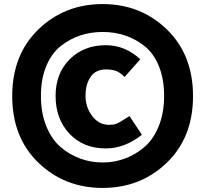

<svg xmlns="http://www.w3.org/2000/svg" viewBox="-20 -817 1008 943"><path d="M799.5 -672.5Q928 -548 928 -345Q928 -142 799.5 -18Q671 106 484 106Q297 106 168.5 -18Q40 -142 40 -345Q40 -548 168.5 -672.5Q297 -797 484 -797Q671 -797 799.5 -672.5ZM759.5 -197Q786 -262 786 -346Q786 -430 760 -493Q734 -556 689.5 -591Q645 -626 593.5 -643Q542 -660 484 -660Q426 -660 374.5 -643Q323 -626 278.5 -591Q234 -556 207.5 -493Q181 -430 181 -346Q181 -262 207.5 -197Q234 -132 278 -94.5Q322 -57 374.5 -38Q427 -19 484 -19Q541 -19 593 -38Q645 -57 689 -94.5Q733 -132 759.5 -197ZM616 -247 677 -155Q592 -88 500 -88Q389 -88 321 -160.5Q253 -233 253 -346Q253 -457 322.5 -526Q392 -595 500 -595Q594 -595 669 -526L592 -439Q569 -462 549 -469Q529 -476 500 -476Q450 -476 425 -439.5Q400 -403 400 -346Q400 -291 432.5 -247.5Q465 -204 515 -204Q527 -204 536 -205Q545 -206 555.5 -211Q566 -216 571 -219Q576 -222 592 -232Q608 -242 616 -247Z"/></svg>

Font: Repo
Style: ExtraBlack
Weight: 1000
Designer: Stefan Peev
Foundry: Context Ltd
Version: Version 001.000